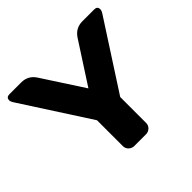

<svg xmlns="http://www.w3.org/2000/svg" viewBox="-167 -888 1076 1076"><g transform="rotate(-45 371.0 -350.0)"><path d="M9.8 -676.8Q9.8 -700.2 35.2 -700.2H127.9Q183.1 -700.2 212.9 -653.8L371.1 -410.2L528.8 -653.8Q559.1 -700.2 613.8 -700.2H707Q731.9 -700.2 731.9 -676.8Q731.9 -666 724.1 -653.8L462.9 -250V-44.9Q462.9 -25.9 449.5 -12.9Q436 0 417 0H325.2Q306.2 0 292.5 -12.9Q278.8 -25.9 278.8 -44.9V-250L18.1 -653.8Q9.8 -666 9.8 -676.8Z"/></g></svg>

Font: Days One
Style: Regular
Weight: 400
Designer: Alexander Kalachev, Alexey Maslov, Jovanny Lemonad
Foundry: Alexander Kalachev, Alexey Maslov, Jovanny Lemonad
Version: Version 1.002